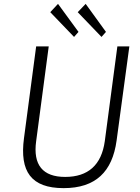

<svg xmlns="http://www.w3.org/2000/svg" viewBox="-20 -963 726 993"><path d="M280 -943 240 -900 363 -772 386 -798ZM423 -943 382 -900 505 -772 528 -798ZM583 -236 649 -723H587L522 -233C505 -109 435 -48 317 -48C201 -48 150 -110 167 -233L232 -723H167L104 -248C81 -76 141 10 309 10C475 10 561 -75 583 -236Z"/></svg>

Font: United Sans ExtraLight
Style: Italic
Weight: 200
Italic angle: -8°
Designer: Pablo Impallari, Rodrigo Fuenzalida (Modified by Dan O. Williams)
Version: Version 1.000;PS 001.000;hotconv 1.0.88;makeotf.lib2.5.64775